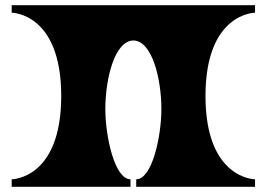

<svg xmlns="http://www.w3.org/2000/svg" viewBox="-20 -720 1028 740"><path d="M963 -700H25V-671C25 -671 216 -671 216 -350C216 -29 25 -29 25 -29V0H483V-29C422 -29 386 -193 386 -300C386 -417 422 -563 494 -564C566 -563 602 -417 602 -300C602 -193 566 -29 505 -29V0H963V-29C963 -29 772 -29 772 -350C772 -671 963 -671 963 -671Z"/></svg>

Font: Ouroboros
Style: Regular
Weight: 400
Designer: Ariel Martín Pérez
Foundry: Velvetyne Type Foundry
Version: Version 2.001;hotconv 1.0.109;makeotfexe 2.5.65596